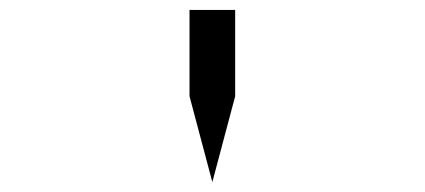

<svg xmlns="http://www.w3.org/2000/svg" viewBox="-20 -907 856 387"><path d="M362 -713V-887H454V-713L408 -540Z"/></svg>

Font: DSEG14 Modern
Style: Regular
Weight: 400
Designer: Keshikan(Twitter:@keshinomi_88pro)
Version: Version 0.46